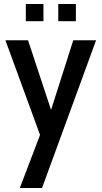

<svg xmlns="http://www.w3.org/2000/svg" viewBox="-20 -697 507 959"><path d="M180 -23 7 -496H120L235 -148L346 -496H460L190 242H79ZM109 -677H197V-591H109ZM271 -677H359V-591H271Z"/></svg>

Font: Cabin Condensed SemiBold
Style: Regular
Weight: 600
Width: 3
Designer: Pablo Impallari
Foundry: Pablo Impallari. http://www.impallari.com Igino Marini. http://www.ikern.com
Version: Version 2.001